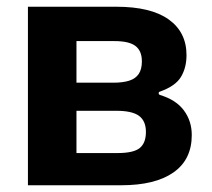

<svg xmlns="http://www.w3.org/2000/svg" viewBox="-20 -550 629 570"><path d="M62.9 0V-530H325.4Q428.1 -530 480.9 -492.2Q533.7 -454.4 533.7 -386.3Q533.7 -349.1 517.3 -321.8Q500.9 -294.4 455 -278.1Q451 -277.1 451 -273.4Q451 -269.7 455 -268Q502.7 -253.7 526 -222.1Q549.3 -190.6 549.3 -149.1Q549.3 -76.1 495 -38.1Q440.8 0 339.5 0ZM328.4 -95.6Q376.6 -95.6 394.9 -110.6Q413.2 -125.6 413.2 -158.4Q413.2 -190.7 392.9 -205.9Q372.6 -221.1 325.3 -221.1H207V-95.6ZM316.1 -304.5Q345.1 -304.5 363.9 -310.6Q382.7 -316.7 392 -330.7Q401.2 -344.7 401.2 -367.8Q401.2 -398.8 382.3 -413.4Q363.4 -428 319.9 -428H207V-304.5Z"/></svg>

Font: Libre Franklin Thin
Style: Regular
Weight: 100
Designer: Pablo Impallari, Rodrigo Fuenzalida, Nhung Nguyen
Foundry: Impallari Type
Version: Version 3.000